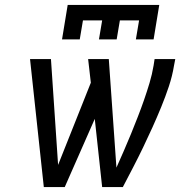

<svg xmlns="http://www.w3.org/2000/svg" viewBox="-20 -760 790 780"><path d="M232 -600 255 -740H627L604 -600H532L545 -677H467L454 -600H382L395 -677H317L304 -600ZM158 0 102 -520H187L216 -90L349 -424L338 -520H422L453 -79Q468 -113 483 -147Q498 -181 512 -215.5Q526 -250 539.5 -284.5Q553 -319 565 -353.5Q577 -388 587.5 -423Q598 -458 604 -494L608 -520H692L687 -494Q680 -451 666 -409Q652 -367 635 -325.5Q618 -284 599.5 -243Q581 -202 561.5 -161.5Q542 -121 521 -80.5Q500 -40 479 0H395L365 -277L243 0Z"/></svg>

Font: Iosevka Etoile Oblique
Style: Regular
Weight: 400
Italic angle: -9°
Designer: Belleve Invis
Foundry: Belleve Invis
Version: Version 15.5.2; ttfautohint (v1.8.4)